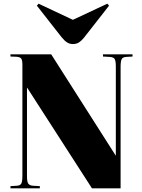

<svg xmlns="http://www.w3.org/2000/svg" viewBox="-20 -1026 774 1046"><path d="M37 0V-12L71 -14Q90 -15 96 -26Q102 -37 102 -70V-673Q102 -698 95.5 -707Q89 -716 66 -717L37 -718V-730H259L610 -179H611V-664Q611 -696 604 -705.5Q597 -715 577 -716L541 -718V-730H702V-718L668 -716Q649 -715 643 -704Q637 -693 637 -660V0H481L128 -548H127V-66Q127 -35 134.5 -25Q142 -15 161 -14L197 -12V0ZM377 -786Q360 -786 346 -794.5Q332 -803 315 -824L181 -995L190 -1006L377 -918L565 -1006L574 -995L437 -820Q425 -805 411 -795.5Q397 -786 377 -786Z"/></svg>

Font: Display Black
Style: Regular
Weight: 900
Designer: Latin by Veronika Burian and Jose Scaglione. Greek by Irene Vlachou. Cyrillic by Vera Evstafieva.
Foundry: TypeTogether
Version: Version 3.002